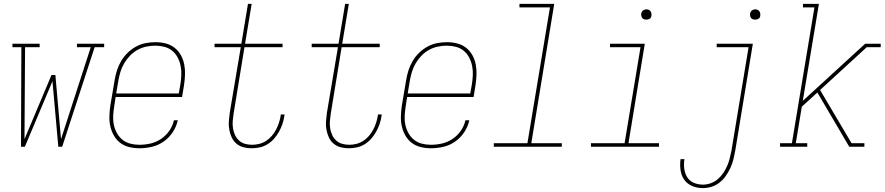

<svg xmlns="http://www.w3.org/2000/svg" viewBox="-20 -755 4552 988"><path d="M88 0 90 -512H44V-530H184V-512H109L106 -39L245 -369H265L294 -39L447 -512H376V-530H516V-512H467L300 0H280L250 -337L108 0Z M697 8Q670 8 644 1.5Q618 -5 598 -20.5Q578 -36 565.5 -58.5Q553 -81 547.5 -106Q542 -131 543 -158.5Q544 -186 548 -213L570 -343Q574 -368 582 -393Q590 -418 603.5 -441Q617 -464 636.5 -483Q656 -502 679.5 -515Q703 -528 729 -533Q755 -538 780 -538Q807 -538 832.5 -531.5Q858 -525 878 -509.5Q898 -494 910.5 -471.5Q923 -449 928 -423.5Q933 -398 932 -371Q931 -344 927 -317L917 -256H575L568 -210Q564 -186 562.5 -161.5Q561 -137 565.5 -114.5Q570 -92 581 -71.5Q592 -51 609.5 -36.5Q627 -22 650 -16Q673 -10 697 -10Q726 -10 754.5 -16.5Q783 -23 808.5 -40Q834 -57 851.5 -82.5Q869 -108 875 -136H895Q888 -104 869 -75Q850 -46 822 -26.5Q794 -7 761.5 0.5Q729 8 697 8ZM900 -274 908 -320Q912 -344 913 -368.5Q914 -393 909.5 -415.5Q905 -438 894.5 -458.5Q884 -479 866.5 -493.5Q849 -508 826 -514Q803 -520 779 -520Q756 -520 732.5 -515Q709 -510 688 -498.5Q667 -487 649.5 -469Q632 -451 619.5 -430Q607 -409 600 -386Q593 -363 589 -340L578 -274Z M1274 8Q1252 8 1232 2.5Q1212 -3 1196.5 -16Q1181 -29 1172.5 -47.5Q1164 -66 1160 -87Q1156 -108 1157.5 -129.5Q1159 -151 1162 -173L1219 -512H1084V-530H1222L1256 -735H1275L1241 -530H1434V-512H1238L1182 -170Q1179 -151 1177.5 -132Q1176 -113 1179 -94.5Q1182 -76 1189.5 -60Q1197 -44 1210 -32Q1223 -20 1240.5 -15Q1258 -10 1277 -10Q1295 -10 1313.5 -14.5Q1332 -19 1348.5 -29.5Q1365 -40 1378 -55Q1391 -70 1400 -87Q1409 -104 1415 -122Q1421 -140 1424 -158Q1424 -160 1424.5 -162Q1425 -164 1425 -166H1444Q1444 -164 1444 -162Q1444 -160 1443 -157Q1440 -136 1433 -116Q1426 -96 1415.5 -77Q1405 -58 1390 -41Q1375 -24 1356 -12.5Q1337 -1 1316 3.5Q1295 8 1274 8Z M1774 8Q1752 8 1732 2.5Q1712 -3 1696.5 -16Q1681 -29 1672.5 -47.5Q1664 -66 1660 -87Q1656 -108 1657.5 -129.5Q1659 -151 1662 -173L1719 -512H1584V-530H1722L1756 -735H1775L1741 -530H1934V-512H1738L1682 -170Q1679 -151 1677.5 -132Q1676 -113 1679 -94.5Q1682 -76 1689.5 -60Q1697 -44 1710 -32Q1723 -20 1740.5 -15Q1758 -10 1777 -10Q1795 -10 1813.5 -14.5Q1832 -19 1848.5 -29.5Q1865 -40 1878 -55Q1891 -70 1900 -87Q1909 -104 1915 -122Q1921 -140 1924 -158Q1924 -160 1924.5 -162Q1925 -164 1925 -166H1944Q1944 -164 1944 -162Q1944 -160 1943 -157Q1940 -136 1933 -116Q1926 -96 1915.5 -77Q1905 -58 1890 -41Q1875 -24 1856 -12.5Q1837 -1 1816 3.5Q1795 8 1774 8Z M2197 8Q2170 8 2144 1.5Q2118 -5 2098 -20.5Q2078 -36 2065.5 -58.5Q2053 -81 2047.5 -106Q2042 -131 2043 -158.5Q2044 -186 2048 -213L2070 -343Q2074 -368 2082 -393Q2090 -418 2103.5 -441Q2117 -464 2136.5 -483Q2156 -502 2179.5 -515Q2203 -528 2229 -533Q2255 -538 2280 -538Q2307 -538 2332.5 -531.5Q2358 -525 2378 -509.5Q2398 -494 2410.5 -471.5Q2423 -449 2428 -423.5Q2433 -398 2432 -371Q2431 -344 2427 -317L2417 -256H2075L2068 -210Q2064 -186 2062.5 -161.5Q2061 -137 2065.5 -114.5Q2070 -92 2081 -71.5Q2092 -51 2109.5 -36.5Q2127 -22 2150 -16Q2173 -10 2197 -10Q2226 -10 2254.5 -16.5Q2283 -23 2308.5 -40Q2334 -57 2351.5 -82.5Q2369 -108 2375 -136H2395Q2388 -104 2369 -75Q2350 -46 2322 -26.5Q2294 -7 2261.5 0.5Q2229 8 2197 8ZM2400 -274 2408 -320Q2412 -344 2413 -368.5Q2414 -393 2409.5 -415.5Q2405 -438 2394.5 -458.5Q2384 -479 2366.5 -493.5Q2349 -508 2326 -514Q2303 -520 2279 -520Q2256 -520 2232.5 -515Q2209 -510 2188 -498.5Q2167 -487 2149.5 -469Q2132 -451 2119.5 -430Q2107 -409 2100 -386Q2093 -363 2089 -340L2078 -274Z M2521 0V-18H2694L2810 -717H2653V-735H2832L2714 -18H2871V0Z M3021 0V-18H3194L3276 -512H3119V-530H3298L3214 -18H3371V0ZM3306 -654Q3300 -654 3294 -656Q3288 -658 3284.5 -663Q3281 -668 3280 -674Q3279 -680 3280 -686Q3281 -691 3283.5 -695Q3286 -699 3289.5 -701.5Q3293 -704 3297.5 -705.5Q3302 -707 3306 -707Q3313 -707 3318.5 -704.5Q3324 -702 3327.5 -697Q3331 -692 3332 -686Q3333 -680 3332 -674Q3332 -669 3329.5 -665Q3327 -661 3323 -658.5Q3319 -656 3315 -655Q3311 -654 3306 -654Z M3597 213Q3568 213 3542.5 202.5Q3517 192 3501.5 170.5Q3486 149 3482 120.5Q3478 92 3482 64H3502Q3498 88 3501 112.5Q3504 137 3516 156.5Q3528 176 3550 185.5Q3572 195 3597 195Q3617 195 3637 188Q3657 181 3673.5 167Q3690 153 3702 135Q3714 117 3722 98.5Q3730 80 3735 60Q3740 40 3744 20L3832 -512H3668V-530H3854L3763 23Q3759 45 3753.5 67Q3748 89 3738 110Q3728 131 3714.5 150.5Q3701 170 3682.5 184.5Q3664 199 3641.5 206Q3619 213 3597 213ZM3866 -654Q3860 -654 3854 -656Q3848 -658 3844.5 -663Q3841 -668 3840 -674Q3839 -680 3840 -686Q3841 -691 3843.5 -695Q3846 -699 3849.5 -701.5Q3853 -704 3857.5 -705.5Q3862 -707 3866 -707Q3873 -707 3878.5 -704.5Q3884 -702 3887.5 -697Q3891 -692 3892 -686Q3893 -680 3892 -674Q3892 -669 3889.5 -665Q3887 -661 3883 -658.5Q3879 -656 3875 -655Q3871 -654 3866 -654Z M3994 0V-18H4055L4171 -717H4112V-735H4194L4111 -236L4432 -530H4512V-512H4440L4200 -292L4362 -18H4428V0H4350L4286 -109L4186 -279L4106 -206L4075 -18H4134V0Z"/></svg>

Font: Iosevka Slab Thin Oblique
Style: Regular
Weight: 100
Italic angle: -9°
Monospace: yes
Designer: Belleve Invis
Foundry: Belleve Invis
Version: Version 11.1.0; ttfautohint (v1.8.3)